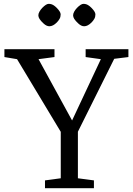

<svg xmlns="http://www.w3.org/2000/svg" viewBox="-20 -997 706 1017"><path d="M3.4 -736.3H268.6V-694.8L184.1 -683.6L361.8 -358.9L514.2 -683.6L433.6 -694.8V-736.3H660.2V-694.8L585 -685.5L392.6 -299.3V-52.7L477.5 -41.5V0H218.3V-41.5L301.8 -52.7V-298.8L70.3 -683.6L3.4 -694.8ZM203.6 -955.1Q224.6 -976.6 237.8 -976.6Q251 -976.6 261.5 -970.5Q272 -964.4 280.8 -955.1Q301.3 -934.1 301.3 -920.7Q301.3 -907.2 295.4 -897Q289.6 -886.7 280.8 -877.9Q260.7 -857.9 241.7 -857.9Q226.6 -857.9 211.2 -872.1Q195.8 -886.2 189.5 -896.5Q183.1 -906.7 183.1 -915.8Q183.1 -924.8 189 -935.3Q194.8 -945.8 203.6 -955.1ZM387.7 -955.1Q408.7 -976.6 421.9 -976.6Q435.1 -976.6 445.6 -970.5Q456.1 -964.4 464.8 -955.1Q485.4 -934.1 485.4 -920.7Q485.4 -907.2 479.5 -897Q473.6 -886.7 464.8 -877.9Q444.8 -857.9 425.8 -857.9Q410.6 -857.9 395.3 -872.1Q379.9 -886.2 373.5 -896.5Q367.2 -906.7 367.2 -915.8Q367.2 -924.8 373 -935.3Q378.9 -945.8 387.7 -955.1Z"/></svg>

Font: Habibi
Style: Regular
Weight: 400
Designer: Magnus Gaarde
Foundry: Magnus Gaarde
Version: Version 1.001